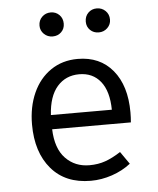

<svg xmlns="http://www.w3.org/2000/svg" viewBox="-54 -802 708 860"><g transform="rotate(-5 300.0 -372.5)"><path d="M320 -59Q359 -59 391.5 -70.5Q424 -82 461 -106L500 -50Q463 -21 415.5 -5Q368 11 320 11Q206 11 142.5 -63.5Q79 -138 79 -263Q79 -342 107 -404.5Q135 -467 187 -502.5Q239 -538 308 -538Q408 -538 465.5 -468.5Q523 -399 523 -279Q523 -256 521 -234H167Q170 -147 212.5 -103Q255 -59 320 -59ZM167 -298H441Q440 -381 405 -425Q370 -469 309 -469Q248 -469 210 -425.5Q172 -382 167 -298ZM151 -701Q151 -725 167 -740.5Q183 -756 206 -756Q229 -756 244.5 -740.5Q260 -725 260 -701Q260 -678 244.5 -663Q229 -648 206 -648Q183 -648 167 -663.5Q151 -679 151 -701ZM359 -701Q359 -725 374.5 -740.5Q390 -756 413 -756Q436 -756 452 -740.5Q468 -725 468 -701Q468 -679 452 -663.5Q436 -648 413 -648Q390 -648 374.5 -663Q359 -678 359 -701Z"/></g></svg>

Font: Fira Mono
Style: Regular
Weight: 400
Designer: Carrois Corporate & Edenspiekermann AG
Foundry: Carrois Corporate GbR & Edenspiekermann AG
Version: Version 3.206